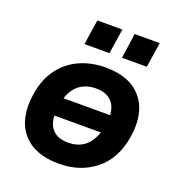

<svg xmlns="http://www.w3.org/2000/svg" viewBox="-132 -832 885 952"><g transform="rotate(20 310.0 -355.5)"><path d="M27 0ZM282 11Q152 11 89.5 -64Q27 -139 47 -270Q60 -352 100.5 -406.5Q141 -461 202.5 -489Q264 -517 340 -517Q469 -517 531 -442Q593 -367 573 -237Q553 -115 474 -52Q395 11 282 11ZM331 -403Q280 -403 245.5 -378Q211 -353 194 -302H440Q437 -352 408.5 -377.5Q380 -403 331 -403ZM290 -103Q392 -103 426 -206H181Q183 -157 210.5 -130Q238 -103 290 -103ZM398 -590 417 -722H549L529 -590ZM200 -590 220 -722H352L332 -590Z"/></g></svg>

Font: Winston
Style: Bold Italic
Weight: 700
Italic angle: -9°
Designer: Original fonts by Vernon Adams / Changes by Cristiano Sobral
Foundry: Original fonts by Vernon Adams / Changes by Cristiano Sobral
Version: Version 2.503;July 17, 2020;FontCreator 13.0.0.2655 64-bit